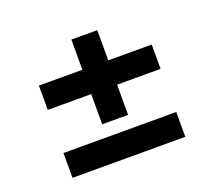

<svg xmlns="http://www.w3.org/2000/svg" viewBox="-95 -682 864 777"><g transform="rotate(-20 336.5 -293.5)"><path d="M392 -192.1H280.5V-322.1H93.4V-426.8H280.5V-556.8H392V-426.8H579.2V-322.1H392ZM579.2 -29.5H93.4V-136.4H579.2Z"/></g></svg>

Font: Linik Sans SemiBold
Style: Regular
Weight: 600
Designer: Rasmus Andersson (font), Cristiano Sobral (main changes)
Foundry: rsms
Version: Version 3.018;June 1, 2022;FontCreator 14.0.0.2814 64-bit; t